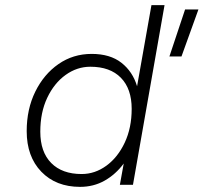

<svg xmlns="http://www.w3.org/2000/svg" viewBox="-20 -720 793 748"><path d="M621 -700 498 0H447L462 -83Q431 -41 388 -16.5Q345 8 292 8Q198 8 141 -51Q84 -110 84 -209Q84 -295 117.5 -363Q151 -431 208 -470.5Q265 -510 337 -510Q409 -510 453 -475.5Q497 -441 514 -384L570 -700ZM701 -683H753L687 -500H640ZM137 -207Q137 -128 179.5 -85Q222 -42 298 -42Q350 -42 394.5 -74.5Q439 -107 466 -164.5Q493 -222 493 -296Q493 -374 451 -417Q409 -460 332 -460Q280 -460 235.5 -428Q191 -396 164 -339Q137 -282 137 -207Z"/></svg>

Font: Overused Grotesk Light
Style: Italic
Weight: 300
Italic angle: -10°
Version: Version 0.003